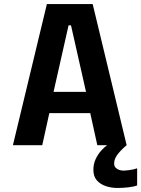

<svg xmlns="http://www.w3.org/2000/svg" viewBox="-20 -720 700 952"><path d="M608 0H462.5L427.5 -159H224.5L189.5 0H44L212.5 -700H439.5ZM320 -594.5 245.5 -264.5H406.5L332 -594.5ZM660 114.5V199.5Q644.5 205.5 616.8 208.8Q589 212 563 212Q532 212 504.5 202.8Q477 193.5 460 174Q443 154.5 443 122Q443 93 454.2 69Q465.5 45 481.5 27.2Q497.5 9.5 511 0H608Q586.5 17 566.2 41.5Q546 66 546 90Q546 103.5 553.2 111.2Q560.5 119 571.2 122.5Q582 126 593 126Q602.5 126 616 124.2Q629.5 122.5 641.8 119.8Q654 117 660 114.5Z"/></svg>

Font: Trispace Thin SemiBold
Style: Regular
Weight: 600
Version: Version 1.210